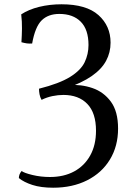

<svg xmlns="http://www.w3.org/2000/svg" viewBox="-20 -705 626 896"><path d="M228 171Q171 171 131 158Q91 145 68 126Q68 118 71 109.5Q74 101 81 93Q92 102 131 111.5Q170 121 213 121Q278 121 326 95Q374 69 401 20.5Q428 -28 428 -95Q428 -178 387.5 -220Q347 -262 276 -262Q251 -262 224.5 -256.5Q198 -251 174 -239Q167 -251 164.5 -265Q162 -279 162 -291Q257 -315 307 -346Q357 -377 375 -414.5Q393 -452 393 -495Q393 -567 357 -603.5Q321 -640 257 -640Q205 -640 174.5 -610Q144 -580 130 -502Q117 -501 105.5 -502.5Q94 -504 80 -508Q82 -539 82.5 -571.5Q83 -604 79 -638Q114 -661 163 -673Q212 -685 267 -685Q383 -685 439.5 -634.5Q496 -584 496 -506Q496 -460 475 -421Q454 -382 408 -350Q362 -318 286 -292L301 -308Q359 -312 411.5 -294Q464 -276 497.5 -230.5Q531 -185 531 -105Q531 -23 493 39.5Q455 102 386.5 136.5Q318 171 228 171Z"/></svg>

Font: Vollkorn
Style: Regular
Weight: 400
Designer: Friedrich Althausen
Foundry: Friedrich Althausen
Version: Version 5.001